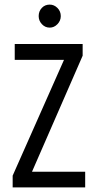

<svg xmlns="http://www.w3.org/2000/svg" viewBox="-20 -814 415 834"><path d="M35 0V-51L258 -554H44V-623H339V-572L119 -68H350V0ZM196 -694Q176 -694 162 -709Q148 -724 148 -744Q148 -765 161.5 -779.5Q175 -794 196 -794Q215 -794 229.5 -779.5Q244 -765 244 -744Q244 -724 229.5 -709Q215 -694 196 -694Z"/></svg>

Font: Inconsolata Condensed Medium
Style: Regular
Weight: 500
Width: 3
Monospace: yes
Designer: Raph Levien, Cyreal, Brenton Simpson
Foundry: Raph Levien, Cyreal, Google
Version: Version 3.100; ttfautohint (v1.8.4.7-5d5b)